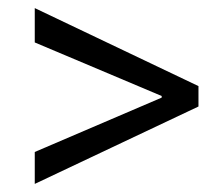

<svg xmlns="http://www.w3.org/2000/svg" viewBox="-20 -575 544 475"><path d="M66 -120V-199L380 -333.5V-337.5L66 -470V-555L471 -362V-311.5Z"/></svg>

Font: Libre Caslon Text
Style: Regular
Weight: 400
Designer: Pablo Impallari, Rodrigo Fuenzalida, Katja Schimmel
Foundry: Pablo Impallari, Rodrigo Fuenzalida
Version: Version 2.000